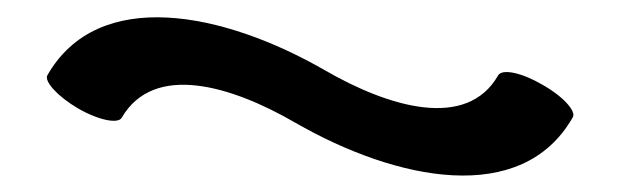

<svg xmlns="http://www.w3.org/2000/svg" viewBox="-20 -514 738 227"><path d="M124 -375C162 -440 253 -413 329 -369C449 -300 597 -270 657 -375C662 -382 646 -400 621 -414C597 -428 574 -433 569 -425C532 -360 440 -387 364 -431C244 -500 96 -530 36 -425C32 -418 48 -400 72 -386C96 -372 120 -367 124 -375Z"/></svg>

Font: Nupuram Medium
Style: Regular
Weight: 500
Designer: Santhosh Thottingal (santhosh.thottingal@gmail.com)
Foundry: SMC
Version: Version 1.000